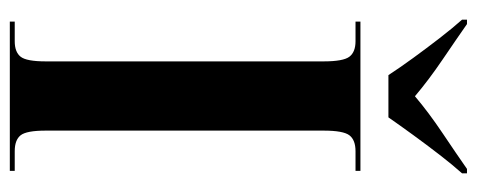

<svg xmlns="http://www.w3.org/2000/svg" viewBox="-310 -661 971 391"><g transform="rotate(90 175.5 -465.5)"><path d="M24 0V-10H64Q86 -10 95.5 -22Q105 -34 105 -73V-639Q105 -679 95.5 -691.5Q86 -704 64 -704H24V-714H328V-704H288Q265 -704 255.5 -691.5Q246 -679 246 -639V-73Q246 -34 255.5 -22Q265 -10 288 -10H328V0ZM133 -771Q118 -794 98 -821.5Q78 -849 57.5 -875.5Q37 -902 20 -921V-931H29Q59 -910 101 -881.5Q143 -853 176 -825Q209 -853 251.5 -881.5Q294 -910 324 -931H333V-921Q316 -902 295.5 -875.5Q275 -849 255 -821.5Q235 -794 219 -771Z"/></g></svg>

Font: Noto Serif Display Condensed
Style: Bold
Weight: 700
Width: 3
Designer: Monotype Design Team
Foundry: Monotype Imaging Inc.
Version: Version 2.009